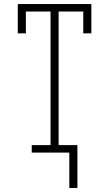

<svg xmlns="http://www.w3.org/2000/svg" viewBox="-20 -755 540 950"><path d="M323 175V0H137V-37H230V-698H108V-590H68V-735H432V-590H392V-698H270V-37H363V175Z"/></svg>

Font: Iosevka Curly Slab Extralight
Style: Regular
Weight: 200
Monospace: yes
Designer: Belleve Invis
Foundry: Belleve Invis
Version: Version 22.1.2; ttfautohint (v1.8.4)